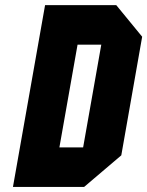

<svg xmlns="http://www.w3.org/2000/svg" viewBox="-20 -739 582 759"><path d="M459.5 -125 312.5 0H31.2L158.2 -718.8H439.5L542 -593.8ZM308.6 -156.2 380.4 -562.5H286.6L214.8 -156.2Z"/></svg>

Font: Signwood
Style: Italic
Weight: 400
Italic angle: -10°
Designer: GGBotNet
Foundry: GGBotNet
Version: 0.95